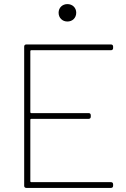

<svg xmlns="http://www.w3.org/2000/svg" viewBox="-20 -917 616 937"><path d="M309 -812C334 -812 352 -830 352 -855C352 -879 334 -897 309 -897C284 -897 266 -879 266 -855C266 -830 284 -812 309 -812ZM532 -682V-690C532 -696 528 -700 522 -700H108C102 -700 98 -696 98 -690V-10C98 -4 102 0 108 0H522C528 0 532 -4 532 -10V-18C532 -24 528 -28 522 -28H132C130 -28 128 -30 128 -32V-333C128 -335 130 -337 132 -337H413C419 -337 423 -341 423 -347V-355C423 -361 419 -365 413 -365H132C130 -365 128 -367 128 -369V-668C128 -670 130 -672 132 -672H522C528 -672 532 -676 532 -682Z"/></svg>

Font: Barlow Thin
Style: Regular
Weight: 250
Designer: Jeremy Tribby
Foundry: Tribby Type
Version: Version 1.422;hotconv 1.0.109;makeotfexe 2.5.65596